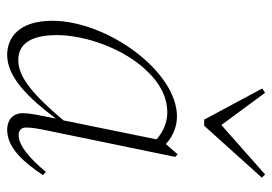

<svg xmlns="http://www.w3.org/2000/svg" viewBox="-132 -616 760 536"><g transform="rotate(90 248.0 -348.0)"><path d="M78 -127C78 -206 116 -316 180 -380C211 -413 250 -435 294 -435C324 -435 350 -422 369 -405L316 -145C249 -66 198 -19 148 -19C102 -19 78 -55 78 -127ZM342 12C394 12 434 -36 469 -88L460 -96C423 -52 387 -20 357 -20C345 -20 336 -27 336 -40C336 -58 340 -79 344 -98L418 -457L411 -464L382 -431C361 -451 333 -462 305 -462C179 -462 38 -267 38 -114C38 -20 86 12 133 12C196 12 254 -48 311 -124C299 -64 296 -50 296 -31C296 -4 315 12 342 12ZM239 -708 227 -700 314 -538H331L476 -699L467 -708L329 -586Z"/></g></svg>

Font: Source Serif 4 Display Light
Style: Italic
Weight: 300
Italic angle: -12°
Designer: Frank Grießhammer
Foundry: Adobe Systems Incorporated
Version: Version 4.004;hotconv 1.0.117;makeotfexe 2.5.65602